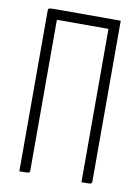

<svg xmlns="http://www.w3.org/2000/svg" viewBox="-81 -755 590 810"><g transform="rotate(10 214.5 -350.0)"><path d="M59 0V-688Q59 -694 61 -696.5Q63 -699 73 -699.5Q83 -700 104 -700H370V-12Q370 -6 368 -3.5Q366 -1 357 -0.5Q348 0 325 0V-657H104V-12Q104 -6 102 -3.5Q100 -1 91 -0.5Q82 0 59 0Z"/></g></svg>

Font: Yanone Kaffeesatz Light
Style: Regular
Weight: 300
Designer: Yanone (Cyrillic: Daniel Pouzeot, Huerta Tipografica, and Cyreal)
Foundry: Yanone
Version: Version 2.003